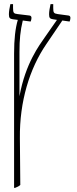

<svg xmlns="http://www.w3.org/2000/svg" viewBox="-20 -667 371 927"><path d="M48 240H53C63 236 72 232 78 226L76 0C74 -177 123 -336 203 -453L281 -568L316 -563C318 -568 320 -574 320 -580C320 -586 318 -591 311 -592L259 -599C240 -602 237 -605 237 -629V-647H224C220 -628 217 -612 217 -598C217 -581 221 -576 236 -574L255 -571L195 -485C172 -451 103 -363 74 -202V-415C74 -477 78 -518 90 -568L128 -563C130 -568 132 -574 132 -580C132 -586 130 -591 123 -592L65 -599C46 -601 43 -605 43 -629V-647H30C26 -628 23 -612 23 -598C23 -581 27 -576 42 -574L66 -571C54 -530 48 -478 48 -408Z"/></svg>

Font: Noto Serif Hebrew ExtraCondensed Thin
Style: Regular
Weight: 100
Width: 2
Designer: Monotype Design Team
Foundry: Monotype Imaging Inc.
Version: Version 2.004